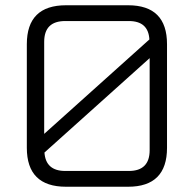

<svg xmlns="http://www.w3.org/2000/svg" viewBox="-20 -710 738 730"><path d="M82 -148V-542Q82 -690 231 -690H467Q615 -690 615 -542V-148Q615 0 467 0H231Q82 0 82 -148ZM148 -201 548 -560Q544 -630 470 -630H228Q148 -630 148 -551ZM149 -130Q154 -60 228 -60H470Q549 -60 549 -139V-489Z"/></svg>

Font: Oxanium Light
Style: Regular
Weight: 300
Designer: Severin Meyer
Version: Version 1.000